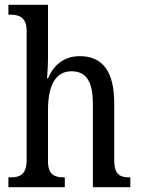

<svg xmlns="http://www.w3.org/2000/svg" viewBox="-20 -780 587 800"><path d="M15 0H250V-41H248C210 -41 180 -49 180 -108V-321C180 -420 209 -483 278 -483C344 -483 367 -433 367 -346V0H523V-41H521C482 -41 456 -50 456 -113V-349C456 -486 405 -546 312 -546C243 -546 202 -505 180 -454H176C176 -460 180 -501 180 -534V-760H15V-719H23C57 -719 91 -710 91 -651V-113C91 -50 60 -41 23 -41H15Z"/></svg>

Font: Noto Serif Devanagari Condensed
Style: Regular
Weight: 400
Width: 3
Designer: Universal Thirst, Indian Type Foundry and the Monotype Design Team
Foundry: Monotype Imaging Inc.
Version: Version 2.004